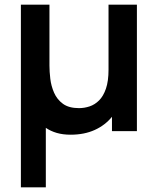

<svg xmlns="http://www.w3.org/2000/svg" viewBox="-20 -560 675 820"><path d="M69.2 240V-540H191.2V-279.8Q191.2 -254.8 194.8 -223.8Q198.4 -192.8 211 -164Q223.6 -135.2 248.8 -116.7Q274.1 -98.2 317.3 -98.2Q340.2 -98.2 362.6 -105.6Q385.1 -113.1 403.2 -131.2Q421.4 -149.3 432.5 -181.5Q443.5 -213.6 443.5 -262.5V-540H564.7V0H458.2V-61.2Q429 -25.1 384.4 -4.9Q339.8 15.3 281.5 15.3Q248.9 15.3 222.5 7.7Q196.2 0 175.7 -14V240Z"/></svg>

Font: Manrope ExtraLight
Style: Regular
Weight: 200
Designer: Mikhail Sharanda
Foundry: Mikhail Sharanda
Version: Version 4.505